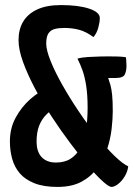

<svg xmlns="http://www.w3.org/2000/svg" viewBox="-20 -726 533 756"><path d="M419 10Q409 10 384 -12.5Q359 -35 326 -74.5Q293 -114 255.5 -164Q218 -214 182 -269Q146 -324 117 -379Q88 -434 70.5 -482.5Q53 -531 53 -568Q53 -610 71 -640.5Q89 -671 126 -688.5Q163 -706 220 -706Q289 -706 331 -692Q373 -678 373 -655Q373 -639 367 -617Q361 -595 348 -580Q318 -602 290.5 -609Q263 -616 233 -616Q212 -616 196 -612Q180 -608 171 -595Q162 -582 162 -554Q162 -529 179 -486.5Q196 -444 225 -392.5Q254 -341 289 -289Q324 -237 360.5 -191Q397 -145 430 -113Q463 -81 485 -71Q482 -49 470.5 -30.5Q459 -12 444.5 -1Q430 10 419 10ZM206 10Q152 10 115.5 -4.5Q79 -19 58 -43.5Q37 -68 28 -100.5Q19 -133 19 -169Q19 -221 41.5 -262.5Q64 -304 98 -334.5Q132 -365 169 -380L212 -310Q184 -296 164.5 -277Q145 -258 134.5 -232Q124 -206 124 -167Q124 -150 128.5 -135Q133 -120 142.5 -109Q152 -98 166.5 -92Q181 -86 200 -86Q235 -86 258 -101Q281 -116 294.5 -140.5Q308 -165 314.5 -194Q321 -223 323 -251Q325 -279 325 -300Q325 -352 319.5 -387.5Q314 -423 305 -448.5Q296 -474 285 -495Q301 -500 326 -501.5Q351 -503 373.5 -503.5Q396 -504 406 -504Q426 -504 442.5 -503.5Q459 -503 475 -501Q476 -501 477 -490Q478 -479 478 -466Q478 -447 471.5 -433Q465 -419 436 -419H406Q411 -405 415 -390.5Q419 -376 421.5 -352.5Q424 -329 424 -288Q424 -258 419.5 -218.5Q415 -179 402 -139.5Q389 -100 364 -65.5Q339 -31 301 -10.5Q263 10 206 10Z"/></svg>

Font: Yanone Kaffeesatz ExtraLight SemiBold
Style: Regular
Weight: 600
Version: Version 2.003